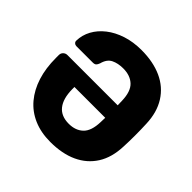

<svg xmlns="http://www.w3.org/2000/svg" viewBox="-179 -884 1067 1067"><g transform="rotate(45 354.5 -350.0)"><path d="M661 -439Q663 -396 663 -349Q663 -302 661 -261Q658 -172 620 -112Q582 -52 515 -21Q448 10 355 10Q281 10 223.5 -15Q166 -40 127 -86.5Q88 -133 67.5 -197.5Q47 -262 47 -343V-365Q47 -380 57 -389.5Q67 -399 81 -399H476Q476 -408 475.5 -416.5Q475 -425 475 -434Q473 -505 440.5 -535.5Q408 -566 353 -566Q312 -566 282.5 -551.5Q253 -537 242 -495Q237 -481 230.5 -475Q224 -469 210 -469H81Q72 -469 65.5 -475Q59 -481 59 -490Q60 -535 81.5 -574.5Q103 -614 142 -644.5Q181 -675 234.5 -692.5Q288 -710 353 -710Q445 -710 513 -679Q581 -648 619.5 -587Q658 -526 661 -439ZM356 -134Q409 -134 441 -164.5Q473 -195 475 -266Q475 -275 475.5 -283.5Q476 -292 476 -301H234V-283Q235 -210 265.5 -172Q296 -134 356 -134Z"/></g></svg>

Font: DVN-Rubik
Style: Bold
Weight: 700
Designer: Hubert and Fischer
Foundry: Hubert & Fischer
Version: Version 2.102